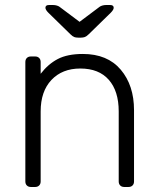

<svg xmlns="http://www.w3.org/2000/svg" viewBox="-20 -745 630 765"><path d="M81 0ZM492 0H475Q465 0 459 -6Q453 -12 453 -22V-301Q453 -382 413.5 -427Q374 -472 300 -472Q228 -472 185 -426.5Q142 -381 142 -301V-22Q142 -12 136 -6Q130 0 120 0H103Q93 0 87 -6Q81 -12 81 -22V-498Q81 -508 87 -514Q93 -520 103 -520H120Q130 -520 136 -514Q142 -508 142 -498V-451Q172 -490 210.5 -510Q249 -530 310 -530Q408 -530 461 -467.5Q514 -405 514 -306V-22Q514 -12 508 -6Q502 0 492 0ZM260 -609 173 -694Q161 -706 161 -714Q161 -725 175 -725H192Q199 -725 206 -723Q213 -721 217 -718L297 -658L377 -718Q381 -721 388 -723Q395 -725 402 -725H419Q433 -725 433 -714Q433 -706 421 -694L334 -609Q325 -600 318 -597.5Q311 -595 302 -595H292Q282 -595 275.5 -597.5Q269 -600 260 -609Z"/></svg>

Font: Hezaedrus Light
Style: Regular
Weight: 300
Designer: Hubert & Fischer
Foundry: Hubert & Fischer
Version: Version 1.10;September 3, 2019;FontCreator 11.5.0.2425 64-bi